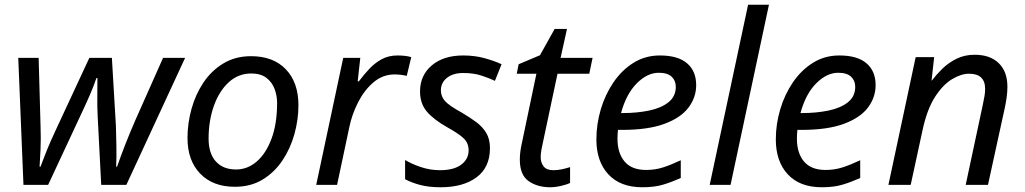

<svg xmlns="http://www.w3.org/2000/svg" viewBox="-20 -780 4323 810"><path d="M79 0 57 -536H143L151 -250Q153 -195 151 -150.5Q149 -106 147 -77H151Q159 -98 170 -126.5Q181 -155 193.5 -183.5Q206 -212 216 -233L357 -536H452L469 -249Q470 -212 471 -163.5Q472 -115 470 -77H474Q487 -115 507 -166.5Q527 -218 551 -273L668 -536H761L513 0H407L392 -290Q390 -330 390.5 -367Q391 -404 391 -451H387Q374 -414 360.5 -382.5Q347 -351 323 -300L183 0Z M971 8Q878 8 824.5 -47.5Q771 -103 771 -198Q771 -260 788 -321Q805 -382 838.5 -432Q872 -482 922.5 -512.5Q973 -543 1039 -543Q1133 -543 1186 -487.5Q1239 -432 1239 -336Q1239 -275 1222 -214Q1205 -153 1171.5 -103Q1138 -53 1088 -22.5Q1038 8 971 8ZM976 -65Q1024 -65 1063 -98.5Q1102 -132 1125.5 -195Q1149 -258 1149 -346Q1149 -376 1138.5 -404.5Q1128 -433 1104 -451.5Q1080 -470 1040 -470Q985 -470 944.5 -432.5Q904 -395 882 -332.5Q860 -270 860 -195Q860 -133 890.5 -99Q921 -65 976 -65Z M1314 0 1428 -536H1500L1489 -437H1494Q1515 -465 1538 -489.5Q1561 -514 1590 -530Q1619 -546 1657 -546Q1671 -546 1686.5 -544.5Q1702 -543 1715 -539L1696 -460Q1669 -466 1645 -466Q1595 -466 1556 -433Q1517 -400 1491 -349Q1465 -298 1454 -245L1402 0Z M1839 10Q1790 10 1753.5 0.5Q1717 -9 1689 -24V-105Q1715 -89 1754.5 -75.5Q1794 -62 1836 -62Q1895 -62 1926 -85.5Q1957 -109 1957 -146Q1957 -175 1938 -194.5Q1919 -214 1867 -243Q1810 -275 1781 -309Q1752 -343 1752 -394Q1752 -462 1801.5 -504Q1851 -546 1934 -546Q1983 -546 2024.5 -534.5Q2066 -523 2096 -509L2068 -439Q2042 -451 2010 -461.5Q1978 -472 1934 -472Q1891 -472 1865.5 -451.5Q1840 -431 1840 -399Q1840 -373 1857.5 -353.5Q1875 -334 1928 -305Q1962 -285 1989 -265Q2016 -245 2031.5 -219Q2047 -193 2047 -155Q2047 -74 1990.5 -32Q1934 10 1839 10Z M2301 10Q2247 10 2210 -16Q2173 -42 2173 -107Q2173 -139 2182 -178L2243 -469H2160L2168 -509L2258 -547L2320 -658H2372L2345 -536H2480L2466 -469H2332L2270 -177Q2267 -164 2264 -147.5Q2261 -131 2261 -117Q2261 -94 2273.5 -78Q2286 -62 2314 -62Q2332 -62 2349 -65.5Q2366 -69 2385 -75V-8Q2373 -2 2348 4Q2323 10 2301 10Z M2690 10Q2597 10 2546.5 -44.5Q2496 -99 2496 -192Q2496 -256 2514.5 -318.5Q2533 -381 2568 -432.5Q2603 -484 2652.5 -515Q2702 -546 2764 -546Q2840 -546 2878.5 -513Q2917 -480 2917 -421Q2917 -369 2884.5 -326Q2852 -283 2783 -257.5Q2714 -232 2604 -232H2587Q2586 -223 2585.5 -213Q2585 -203 2585 -195Q2585 -134 2615 -98.5Q2645 -63 2706 -63Q2744 -63 2778 -74Q2812 -85 2852 -104V-29Q2814 -12 2777.5 -1Q2741 10 2690 10ZM2600 -303H2607Q2667 -303 2718 -313.5Q2769 -324 2800 -348.5Q2831 -373 2831 -414Q2831 -440 2813.5 -456.5Q2796 -473 2759 -473Q2711 -473 2666.5 -428.5Q2622 -384 2600 -303Z M2974 0 3136 -760H3224L3062 0Z M3447 10Q3354 10 3303.5 -44.5Q3253 -99 3253 -192Q3253 -256 3271.5 -318.5Q3290 -381 3325 -432.5Q3360 -484 3409.5 -515Q3459 -546 3521 -546Q3597 -546 3635.5 -513Q3674 -480 3674 -421Q3674 -369 3641.5 -326Q3609 -283 3540 -257.5Q3471 -232 3361 -232H3344Q3343 -223 3342.5 -213Q3342 -203 3342 -195Q3342 -134 3372 -98.5Q3402 -63 3463 -63Q3501 -63 3535 -74Q3569 -85 3609 -104V-29Q3571 -12 3534.5 -1Q3498 10 3447 10ZM3357 -303H3364Q3424 -303 3475 -313.5Q3526 -324 3557 -348.5Q3588 -373 3588 -414Q3588 -440 3570.5 -456.5Q3553 -473 3516 -473Q3468 -473 3423.5 -428.5Q3379 -384 3357 -303Z M3728 0 3843 -539H3921L3910 -440H3911Q3930 -465 3955.5 -490Q3981 -515 4015 -532Q4049 -549 4092 -549Q4157 -549 4193.5 -513.5Q4230 -478 4230 -414Q4230 -391 4226.5 -367Q4223 -343 4219 -325L4148 0H4054L4126 -337Q4131 -360 4133.5 -375.5Q4136 -391 4136 -405Q4136 -469 4068 -469Q4035 -469 3996.5 -446Q3958 -423 3924.5 -371Q3891 -319 3872 -231L3822 0Z"/></svg>

Font: Manna Sans
Style: Italic
Weight: 400
Italic angle: -12°
Designer: Monotype Design Team
Foundry: Monotype Imaging Inc.
Version: Version 2.001.1; ttfautohint (v1.8.2)